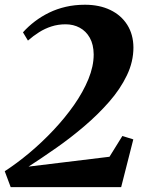

<svg xmlns="http://www.w3.org/2000/svg" viewBox="-24 -770 599 790"><path d="M20 0 -4.5 -65.5Q45 -97.5 97 -141Q149 -184.5 196.2 -234.8Q243.5 -285 280.8 -338.2Q318 -391.5 339.8 -444.5Q361.5 -497.5 361.5 -546Q361 -587 345.5 -614.5Q330 -642 304 -656Q278 -670 246 -670Q215 -670 187.8 -661.2Q160.5 -652.5 136.5 -637.2Q112.5 -622 91 -603L70.5 -637Q92.5 -661.5 119.5 -682Q146.5 -702.5 178.2 -718Q210 -733.5 246.8 -742Q283.5 -750.5 325.5 -750.5Q385 -750.5 429.8 -729Q474.5 -707.5 499.5 -668Q524.5 -628.5 525 -575Q525 -516 498 -459.8Q471 -403.5 425.2 -351.2Q379.5 -299 323.2 -251Q267 -203 207.2 -161.2Q147.5 -119.5 93.5 -84.5L426.5 -125L479.5 -210.5L524.5 -196.5L474.5 0Z"/></svg>

Font: Merriweather 96pt ExtraBold
Style: Italic
Weight: 800
Italic angle: -7.8°
Version: Version 2.101